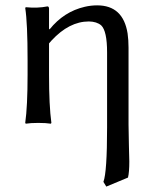

<svg xmlns="http://www.w3.org/2000/svg" viewBox="-20 -459 577 717"><path d="M165 -349.1Q218.3 -415.5 296.4 -433.6Q319.8 -439 342.8 -439Q439.9 -439 456.5 -334Q460 -309.6 460 -280.8V5.9Q460 33.2 461.4 84Q462.9 126 462.9 144Q462.9 184.1 458 204.1L377 237.8L366.2 220.2Q379.9 184.1 379.9 17.1Q379.9 11.2 379.9 5.9V-263.2Q379.9 -343.3 357.9 -364.3Q341.3 -378.4 312 -378.9Q238.3 -378.9 172.4 -307.6Q167 -301.8 163.1 -296.9V-180.2Q163.1 -64 171.9 0L169.9 2.9Q151.9 0 123 0Q94.2 0 76.2 2.9L74.2 0Q83 -62 83 -180.2V-234.9Q83 -373 74.2 -429.2L76.2 -432.1Q120.1 -427.7 157.2 -435.1Q162.6 -435.1 163.1 -427.2Q163.1 -425.8 163.1 -424.8V-352.1Z"/></svg>

Font: Linux Biolinum Capitals O
Style: Small Caps
Weight: 400
Designer: Philipp H. Poll
Foundry: Philipp H. Poll
Version: Version 1.0.4